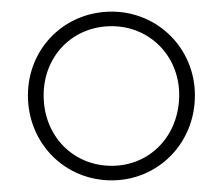

<svg xmlns="http://www.w3.org/2000/svg" viewBox="-20 -702 383 330"><path d="M172 -392C251 -392 315 -455 315 -538C315 -619 251 -682 172 -682C91 -682 28 -619 28 -538C28 -456 91 -392 172 -392ZM55 -538C55 -606 105 -657 172 -657C237 -657 288 -606 288 -539C288 -469 238 -417 172 -417C105 -417 55 -469 55 -538Z"/></svg>

Font: MV Cash Thin
Style: Regular
Weight: 100
Designer: Rodrigo Fuenzalida
Foundry: fragTYPE
Version: Version 1.100;Glyphs 3.1.2 (3151)